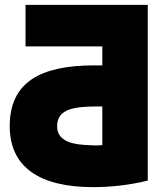

<svg xmlns="http://www.w3.org/2000/svg" viewBox="-20 -738 684 790"><path d="M401 -300H381C280 -300 215 -288 215 -218C215 -164 265 -146 325 -142C384 -138 386 -140 401 -141ZM368 -469H401V-547H85V-718H588V5C504 26 422 32 364 32C143 32 20 -50 20 -219C20 -401 148 -469 368 -469Z"/></svg>

Font: Repo Black
Style: Regular
Weight: 900
Designer: Stefan Peev
Foundry: Context Ltd
Version: Version 1.502